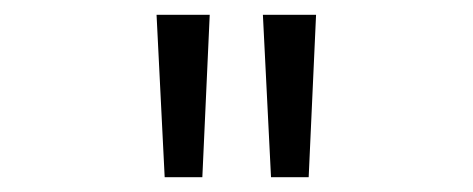

<svg xmlns="http://www.w3.org/2000/svg" viewBox="-20 -770 640 260"><path d="M203 -530 192 -750H264L254 -530ZM347 -530 336 -750H408L398 -530Z"/></svg>

Font: Red Hat Mono
Style: Regular
Weight: 300
Monospace: yes
Designer: Pentagram, MCKL
Foundry: Pentagram, MCKL
Version: Version 1.023